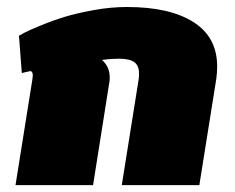

<svg xmlns="http://www.w3.org/2000/svg" viewBox="-20 -537 682 557"><path d="M25 0 74.2 -308.3Q77.5 -329.2 68.3 -330.8Q63.3 -330 54.6 -327.9Q45.8 -325.8 43.3 -325L35 -433.3Q40.8 -436.7 51.7 -442.5Q62.5 -448.3 96.7 -462.5Q130.8 -476.7 165.8 -487.5Q200.8 -498.3 250.8 -507.5Q300.8 -516.7 348.3 -516.7Q472.5 -516.7 541.2 -472.9Q610 -429.2 610 -344.2Q610 -326.7 607.5 -308.3L558.3 0H333.3L382.5 -308.3Q383.3 -314.2 383.3 -324.2Q383.3 -346.7 369.6 -356.7Q355.8 -366.7 325 -366.7Q302.5 -366.7 275.8 -363.3Q298.3 -343.3 298.3 -312.5Q298.3 -304.2 297.5 -300L250 0Z"/></svg>

Font: BoonTook
Style: Italic
Weight: 400
Italic angle: -9°
Designer: Sungsit Sawaiwan
Foundry: FontUni
Version: Version 3.0